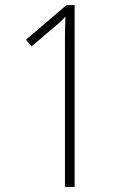

<svg xmlns="http://www.w3.org/2000/svg" viewBox="-20 -734 492 754"><path d="M273 0V-714H241L82 -578L104 -552L191 -626C211 -642 223 -653 237 -669C235 -629 235 -596 235 -549V0Z"/></svg>

Font: Noto Sans Condensed ExtraLight
Style: Regular
Weight: 200
Width: 3
Designer: Monotype Design Team
Foundry: Monotype Imaging Inc.
Version: Version 2.013